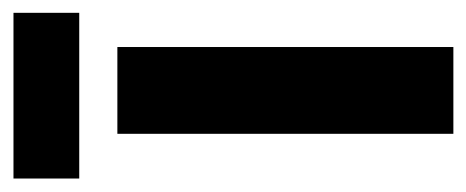

<svg xmlns="http://www.w3.org/2000/svg" viewBox="-254 -480 709 292"><g transform="rotate(-90 101.0 -334.5)"><path d="M43 -511V0H175V-511ZM-25 -569V-669H227V-569Z"/></g></svg>

Font: Jockey One
Style: Regular
Weight: 400
Designer: TypeTogether
Foundry: TypeTogether
Version: Version 1.002